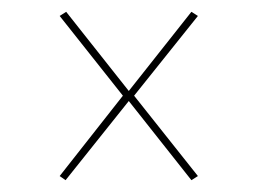

<svg xmlns="http://www.w3.org/2000/svg" viewBox="-20 -470 436 325"><path d="M315 -443 207 -308 315 -172 304 -165 198 -299 91 -165 81 -172 188 -308 81 -443 92 -450 198 -316 304 -450Z"/></svg>

Font: Fira Sans Compressed Hair
Style: Regular
Weight: 100
Width: 1
Designer: bBox Type GmbH & Carrois Corporate GbR & Edenspiekermann AG
Foundry: bBox Type GmbH & Carrois Corporate GbR & Edenspiekermann AG
Version: Version 4.301